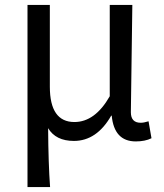

<svg xmlns="http://www.w3.org/2000/svg" viewBox="-20 -563 668 782"><path d="M92 -543H183V-210Q183 -66 283 -66Q367 -66 427 -171V-543H519L513 -106Q513 -63 553 -63Q566 -63 585 -69L597 0Q571 13 533 13Q445 13 435 -92H433Q374 11 281 11Q207 11 176 -41Q177 105 184 199H92Z"/></svg>

Font: Noto Sans Tobesmart edit
Style: Regular
Weight: 400
Designer: Ryoko NISHIZUKA  (kana & ideographs); Paul D. Hunt (Latin, Greek & Cyrillic); Wenlong ZHANG  (bopomofo); Sandoll Communi
Foundry: Adobe Systems Incorporated
Version: Version 1.005 Oct 7, 2021